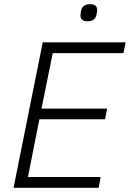

<svg xmlns="http://www.w3.org/2000/svg" viewBox="-20 -901 623 921"><path d="M400 -799Q366 -799 366 -827Q366 -835 369 -849Q375 -881 412 -881Q446 -881 446 -853Q446 -845 443 -831Q437 -799 400 -799ZM453 0H45L185 -698H583L572 -646H233L179 -380H494L484 -329H169L114 -52H463Z"/></svg>

Font: IBM Plex Sans Light
Style: Italic
Weight: 300
Italic angle: -11.31°
Designer: Mike Abbink, Paul van der Laan, Pieter van Rosmalen
Foundry: Bold Monday
Version: Version 3.0